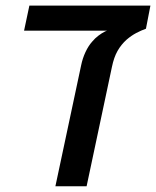

<svg xmlns="http://www.w3.org/2000/svg" viewBox="-20 -650 545 670"><path d="M173.3 0 263.2 -422.4Q268.1 -446.3 278.3 -468.3Q288.6 -490.2 301.8 -504.9Q311.5 -516.6 323.5 -525.6Q335.4 -534.7 347.2 -540.5L353.5 -543H64L82.5 -630.4H504.9L489.3 -549.8Q472.7 -543.9 455.6 -534.9Q438.5 -525.9 421.9 -511.7Q402.8 -494.6 390.1 -472.2Q377.4 -449.7 370.6 -416.5L282.2 0Z"/></svg>

Font: Open Sans SemiCondensed SemiBold
Style: Italic
Weight: 600
Width: 4
Italic angle: -12°
Designer: Monotype Design Team
Foundry: Monotype Imaging Inc.
Version: Version 3.000